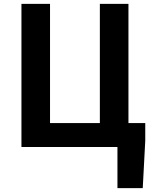

<svg xmlns="http://www.w3.org/2000/svg" viewBox="-20 -761 791 994"><path d="M588 213H719L732 -32V-124H645V-741H497V-124H239V-741H91V0H588Z"/></svg>

Font: Source Han Sans KR
Style: Bold
Weight: 700
Designer: Ryoko NISHIZUKA 西塚涼子 (kana, bopomofo & ideographs); Paul D. Hunt (Latin, Greek & Cyrillic); Sandoll Communications 산돌커뮤니
Foundry: Adobe
Version: Version 2.004;hotconv 1.0.118;makeotfexe 2.5.65603